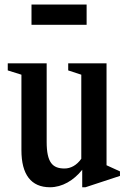

<svg xmlns="http://www.w3.org/2000/svg" viewBox="-20 -798 554 829"><path d="M116 -691H354V-778.5H116ZM196 10.5C248 10.5 298 -18.5 335 -65V10.5H349L498 -38.5V-58L440 -84.5V-524.5H274.5V-494L331 -475.5V-112.5C311 -84 285 -70.5 258.5 -70.5C207 -70.5 181.5 -96 181.5 -185.5V-524.5H13.5V-494L72.5 -475.5V-149.5C72.5 -44.5 114 10.5 196 10.5Z"/></svg>

Font: Libre Caslon Condensed SemiBold
Style: Regular
Weight: 600
Designer: Pablo Impallari, Rodrigo Fuenzalida, Katja Schimmel, Ertekin Erdin
Foundry: Pablo Impallari, Rodrigo Fuenzalida
Version: Version 2.000;gftools[0.9.33]